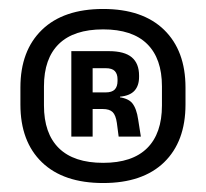

<svg xmlns="http://www.w3.org/2000/svg" viewBox="-20 -669 460 428"><path d="M210 -261Q121.5 -261 73.5 -307.2Q25.5 -353.5 25.5 -436V-474Q25.5 -556 73.5 -602.5Q121.5 -649 210 -649Q298 -649 345.8 -602.5Q393.5 -556 393.5 -474V-436Q393.5 -353.5 345.8 -307.2Q298 -261 210 -261ZM210 -306Q275 -306 308 -338.8Q341 -371.5 341 -434V-476.5Q341 -538.5 308 -571Q275 -603.5 210 -603.5Q144.5 -603.5 111.2 -571Q78 -538.5 78 -476.5V-434Q78 -371.5 111.2 -338.8Q144.5 -306 210 -306ZM294 -364.5H244.5L240.5 -395Q238 -412.5 231 -419.2Q224 -426 209 -426H171.5V-463H215.5Q229.5 -463 235.8 -469.5Q242 -476 242 -488.5V-492.5Q242 -504 236 -510.5Q230 -517 215.5 -517H171V-555H222.5Q257.5 -555 273.8 -541.2Q290 -527.5 290 -500.5V-497.5Q290 -478 279.8 -466.8Q269.5 -455.5 247.5 -453.5V-447.5L239.5 -453Q265 -451 274.8 -439Q284.5 -427 288 -402.5ZM186.5 -364.5H139V-555H186.5V-450.5V-434.5Z"/></svg>

Font: Anek Devanagari SemiBold
Style: Regular
Weight: 600
Designer: Kailash Malviya (Devanagari) & Yesha Goshar (Latin)
Foundry: Ek Type
Version: Version 1.003